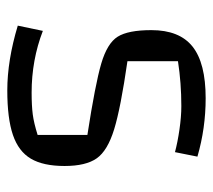

<svg xmlns="http://www.w3.org/2000/svg" viewBox="-48 -506 570 513"><g transform="rotate(90 236.5 -250.0)"><path d="M243 -515Q323 -515 399 -493L387 -433Q361 -440 326.5 -445Q292 -450 264 -450Q202 -450 144 -441V-306Q269 -288 326 -270.5Q383 -253 403.5 -224Q424 -195 424 -138Q424 -81 404.5 -48Q385 -15 341 0Q297 15 222 15Q142 15 49 -13L63 -80Q141 -50 228 -50Q263 -50 286 -53Q309 -56 341 -66V-199Q205 -220 150.5 -236Q96 -252 78.5 -280Q61 -308 61 -370Q61 -445 105 -480Q149 -515 243 -515Z"/></g></svg>

Font: Changa Light
Style: Regular
Weight: 300
Designer: Eduardo Rodriguez Tunni
Foundry: Eduardo Rodriguez Tunni
Version: Version 2.002; ttfautohint (v1.5) -l 8 -r 50 -G 110 -x 14 -H